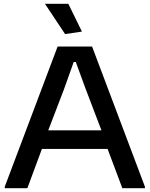

<svg xmlns="http://www.w3.org/2000/svg" viewBox="-20 -983 782 1003"><path d="M5 -8 281 -740H461L737 -8V0H619L542 -205H199L123 0H5ZM510 -302 428 -517 376 -659H365L314 -516L232 -302ZM320 -805 215 -963H337L408 -818Z"/></svg>

Font: Encode Sans Wide
Style: Medium
Weight: 500
Designer: Pablo Impallari, Andres Torresi
Foundry: Pablo Impallari, Andres Torresi
Version: Version 1.000; ttfautohint (v1.00) -l 8 -r 50 -G 200 -x 14 -